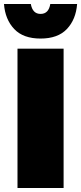

<svg xmlns="http://www.w3.org/2000/svg" viewBox="-38 -946 408 966"><path d="M166 -752Q79 -752 33.5 -800Q-12 -848 -18 -926H117Q126 -876 166 -876Q207 -876 215 -926H350Q344 -848 298.5 -800Q253 -752 166 -752ZM282 0H50V-701H282Z"/></svg>

Font: Argentum Novus Black
Style: Regular
Weight: 900
Designer: Julieta Ulanovsky (font) & Cristiano Sobral (main changes)
Foundry: Julieta Ulanovsky (font) & Cristiano Sobral (main changes)
Version: Version 3.00;November 27, 2020;FontCreator 13.0.0.2655 64-bi